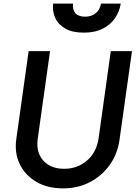

<svg xmlns="http://www.w3.org/2000/svg" viewBox="-20 -1027 752 1059"><path d="M328 12Q242 12 180.5 -24Q119 -60 89 -121.5Q59 -183 70 -261L138 -745H256L188 -261Q178 -187 218.5 -141.5Q259 -96 334 -96Q407 -96 460 -141.5Q513 -187 524 -265L591 -745H708L639 -255Q628 -177 585 -117Q542 -57 476 -22.5Q410 12 328 12ZM442 -847Q379 -847 340 -869.5Q301 -892 284.5 -928.5Q268 -965 273 -1007H383Q379 -973 396 -954Q413 -935 449 -935Q485 -935 508 -954Q531 -973 537 -1007H646Q639 -963 614.5 -927Q590 -891 547 -869Q504 -847 442 -847Z"/></svg>

Font: Plus Jakarta Sans SemiBold
Style: Italic
Weight: 600
Italic angle: -8°
Designer: Gumpita Rahayu
Foundry: Tokotype
Version: Version 2.071; ttfautohint (v1.8.4.7-5d5b);gftools[0.9.29]